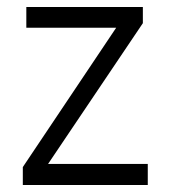

<svg xmlns="http://www.w3.org/2000/svg" viewBox="-20 -527 486 547"><path d="M401 0H45V-51L311 -448H55V-507H387V-461L117 -60H401Z"/></svg>

Font: Hind Madurai Light
Style: Regular
Weight: 300
Designer: Jyotish Sonowal
Foundry: Indian Type Foundry
Version: Version 1.001;PS 1.0;hotconv 1.0.86;makeotf.lib2.5.63406; tt